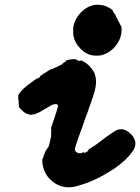

<svg xmlns="http://www.w3.org/2000/svg" viewBox="-20 -741 587 804"><path d="M280 -493Q282 -493 290.5 -493Q299 -493 300 -493V-492Q300 -492 299 -491.5Q298 -491 300 -490Q305 -487 315 -486Q318 -486 318 -488L317 -489L320 -488Q336 -482 352 -467Q365 -454 373 -440Q383 -420 382 -394Q382 -373 368 -332Q360 -309 358 -303Q356 -297 353.5 -291Q351 -285 349.5 -279Q348 -273 346 -268.5Q344 -264 342 -259Q340 -254 337.5 -246.5Q335 -239 333.5 -235Q332 -231 330 -224Q327 -215 315 -183Q311 -171 309 -166Q296 -131 294 -118Q293 -109 300 -104Q307 -99 313 -99Q319 -99 328 -103L334 -106L332 -103Q329 -101 330 -100Q331 -99 339 -103Q350 -108 350 -113Q350 -114 352 -116Q366 -124 383 -136Q391 -142 406 -153Q418 -163 427 -169Q432 -173 440 -178Q459 -192 468 -196Q477 -200 487 -200Q508 -200 529 -179Q540 -168 545 -153Q549 -141 545 -127Q542 -115 530 -100Q515 -81 511 -79Q511 -78 508 -75Q502 -69 490 -59Q480 -50 464 -39Q455 -33 454 -32Q453 -31 433 -19Q397 3 361 18Q345 25 332 29Q306 38 291 41Q253 48 222 33Q210 27 200 19Q188 9 180 -1Q158 -31 157 -69V-76L159 -77Q161 -78 162 -84Q162 -88 163 -89Q164 -90 165 -93.5Q166 -97 166 -98Q168 -99 168 -101Q168 -102 169 -103.5Q170 -105 170 -106.5Q170 -108 171 -108.5Q172 -109 172 -110Q172 -111 172.5 -111Q173 -111 173.5 -112.5Q174 -114 174.5 -114Q175 -114 176.5 -117Q178 -120 179.5 -121.5Q181 -123 181.5 -124.5Q182 -126 182.5 -126Q183 -126 184 -128Q185 -130 186 -135Q186 -137 187.5 -141.5Q189 -146 189.5 -149.5Q190 -153 190.5 -154Q191 -155 191 -157Q191 -159 192.5 -162.5Q194 -166 194 -177Q194 -193 195 -198Q195 -203 193 -203Q193 -204 210 -253Q224 -294 223 -300Q221 -305 212 -305Q205 -305 196 -301Q190 -297 178 -290Q174 -288 166 -283.5Q158 -279 152 -275Q133 -264 120 -262Q109 -259 101 -262Q83 -266 69 -282Q66 -285 63.5 -288Q61 -291 59.5 -293.5Q58 -296 59 -296Q60 -296 59.5 -298.5Q59 -301 58.5 -302Q58 -303 58 -308Q58 -313 58.5 -313.5Q59 -314 58.5 -317Q58 -320 57.5 -320.5Q57 -321 57 -324.5Q57 -328 56.5 -328.5Q56 -329 56 -331Q58 -337 56 -339Q55 -339 57 -343Q62 -354 82 -373Q98 -387 124 -405Q138 -415 138 -414Q141 -411 146 -418L148 -422L162 -432Q190 -450 194 -451Q200 -452 207 -456Q212 -459 213 -459Q216 -459 223 -463L232 -468Q239 -470 239 -472Q239 -473 242 -474L246 -478Q245 -478 247 -479L250 -480Q253 -482 254.5 -483Q256 -484 255 -485Q252 -486 258 -488Q267 -491 280 -493ZM381 -721Q383 -721 389 -721Q414 -721 432 -711Q452 -701 452 -697Q452 -695 455 -690Q465 -677 465 -675Q465 -675 468 -668Q472 -661 472 -660Q472 -660 472 -660V-659Q472 -658 476 -652Q480 -646 484 -637Q485 -632 487 -632Q489 -631 489 -618Q489 -605 487 -595Q484 -583 479 -572Q467 -548 448 -532Q425 -514 402 -509Q395 -508 386 -508Q360 -507 340 -519Q327 -526 316 -538Q292 -563 287 -594Q287 -597 286.5 -608Q286 -619 287 -627Q293 -663 320 -690Q347 -717 381 -721Z"/></svg>

Font: TT2020 Style B
Style: Italic
Weight: 400
Italic angle: -15°
Version: Version 0.2.000